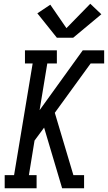

<svg xmlns="http://www.w3.org/2000/svg" viewBox="-20 -1003 575 1023"><path d="M5 0V-70H55L154 -665H113V-735H283V-665H232L191 -416L421 -735H535V-665H463L272 -402L371 -70H428V0H311L215 -323L164 -254L134 -70H175V0ZM283 -802 179 -932 248 -978 334 -853 461 -983 520 -927 370 -802Z"/></svg>

Font: Iosevka Slab Oblique
Style: Regular
Weight: 400
Italic angle: -9°
Monospace: yes
Designer: Belleve Invis
Foundry: Belleve Invis
Version: Version 11.1.1; ttfautohint (v1.8.3)